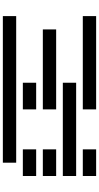

<svg xmlns="http://www.w3.org/2000/svg" viewBox="321 -1046 724 1407"><g transform="rotate(-90 683.5 -342.0)"><path d="M195.3 -585.9V-683.6H1269.5V-585.9ZM97.7 -439.5V-537.1H293V-439.5ZM585.9 -439.5V-537.1H781.2V-439.5ZM97.7 -293V-390.6H293V-293ZM1171.9 -390.6V-293H585.9V-390.6ZM781.2 -244.1V-146.5H97.7V-244.1ZM97.7 0V-97.7H293V0ZM1269.5 -97.7V0H585.9V-97.7Z"/></g></svg>

Font: Trigram
Style: Regular
Weight: 400
Designer: GGBotNet
Foundry: GGBotNet
Version: 1.05